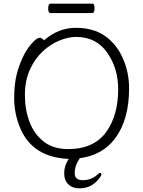

<svg xmlns="http://www.w3.org/2000/svg" viewBox="-20 -861 785 1056"><path d="M417 175Q379 175 356 153Q333 131 333 91Q333 51 358 13Q159 5 91 -157Q58 -236 58 -319.5Q58 -403 74 -461Q106 -573 162 -630Q184 -653 197.5 -653Q211 -653 222 -639Q301 -708 397 -708Q493 -708 557 -663.5Q621 -619 655.5 -541Q690 -463 690 -375Q690 -202 612 -98Q542 -7 419 9Q391 49 391 92Q391 130 435 130Q482 130 515 100Q524 90 531 90Q538 90 538 98Q538 106 522 125Q481 175 417 175ZM354 -41Q501 -41 569 -142Q630 -232 630 -371Q630 -485 569.5 -571.5Q509 -658 399 -658Q355 -658 305.5 -637.5Q256 -617 213.5 -577Q171 -537 144 -477Q117 -417 117 -337.5Q117 -258 142.5 -190.5Q168 -123 221 -82Q274 -41 354 -41ZM258 -789Q245 -789 245 -815Q245 -841 259 -841H487Q500 -841 500 -815Q500 -789 486 -789Z"/></svg>

Font: LXGW WenKai TC Light
Style: Regular
Weight: 300
Designer: LXGW / Fontworks Inc.
Foundry: LXGW / Fontworks Inc.
Version: Version 1.330